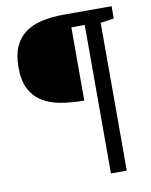

<svg xmlns="http://www.w3.org/2000/svg" viewBox="-84 -734 689 875"><g transform="rotate(-10 260.0 -296.0)"><path d="M431.2 79.1H357.9V-607.9H295.9V-269Q236.8 -269 187.3 -277.8Q137.7 -286.6 102.1 -309.1Q66.4 -331.5 46.6 -370.4Q26.9 -409.2 26.9 -469.2Q26.9 -526.4 43.9 -564.9Q61 -603.5 93 -627Q125 -650.4 170.4 -660.6Q215.8 -670.9 272.9 -670.9H493.2V-613.8L431.2 -605Z"/></g></svg>

Font: Charis SIL Cyr
Style: Bold
Weight: 700
Foundry: SIL International
Version: Version 5.000